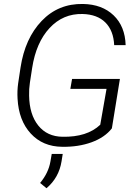

<svg xmlns="http://www.w3.org/2000/svg" viewBox="-20 -741 708 982"><path d="M552.2 -84.5Q516.1 -38.1 448.5 -13.4Q380.9 11.2 297.9 9.8Q198.7 8.8 137.2 -58.1Q75.7 -125 69.8 -236.3Q67.4 -276.4 72.8 -314.5L85 -395.5Q107.9 -544.9 193.1 -634Q278.3 -723.1 404.8 -720.7Q502.4 -718.8 561 -662.6Q619.6 -606.4 622.6 -510.3H564Q560.5 -584.5 519 -626Q477.5 -667.5 402.3 -669.4Q302.7 -671.9 233.6 -597.7Q164.6 -523.4 144.5 -393.6L132.8 -317.4Q127.9 -285.6 128.9 -252Q130.4 -155.3 175.8 -98.9Q221.2 -42.5 299.8 -41.5Q425.3 -39.1 492.7 -103L524.9 -286.6H339.8L348.6 -337.4H593.3ZM217.8 221.7 185.1 194.8Q228 143.1 237.8 85.4L244.6 46.4H300.8L294.9 83.5Q281.7 167.5 217.8 221.7Z"/></svg>

Font: RobotoInd Light
Style: Italic
Weight: 300
Italic angle: -12°
Designer: Google
Version: Version 2.001151; 2014